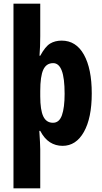

<svg xmlns="http://www.w3.org/2000/svg" viewBox="-20 -780 551 1040"><path d="M477 -274Q477 -141 434.5 -65.5Q392 10 319 10Q281 10 250.5 -9.5Q220 -29 198 -71H193Q195 -37 196.5 -12.5Q198 12 198 28V240H53V-760H198V-584Q198 -557 197 -530.5Q196 -504 194 -478H198Q225 -528 251.5 -544Q278 -560 314 -560Q392 -560 434.5 -484Q477 -408 477 -274ZM330 -272Q330 -357 314.5 -397.5Q299 -438 268 -438Q231 -438 214.5 -402.5Q198 -367 198 -287V-258Q198 -184 214.5 -149.5Q231 -115 267 -115Q301 -115 315.5 -156Q330 -197 330 -272Z"/></svg>

Font: Noto Sans Lao ExtraCondensed ExtraBold
Style: Regular
Weight: 800
Width: 2
Designer: Monotype Design Team
Foundry: Monotype Imaging Inc.
Version: Version 2.003; ttfautohint (v1.8.4.7-5d5b)